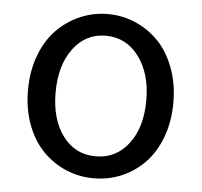

<svg xmlns="http://www.w3.org/2000/svg" viewBox="-45 -604 696 663"><g transform="rotate(5 302.5 -272.5)"><path d="M50.8 -271.5Q50.8 -336.9 71.3 -391.6Q91.8 -446.3 127 -481.9Q162.1 -517.6 207.5 -537.1Q252.9 -556.6 303.2 -556.6Q353.5 -556.6 398.9 -537.1Q444.3 -517.6 479 -481.9Q513.7 -446.3 534.2 -391.6Q554.7 -336.9 554.7 -271.5Q554.7 -205.1 534.2 -150.9Q513.7 -96.7 479 -61Q444.3 -25.4 398.9 -6.3Q353.5 12.7 303.2 12.7Q252.9 12.7 207.5 -6.3Q162.1 -25.4 127 -61Q91.8 -96.7 71.3 -150.9Q50.8 -205.1 50.8 -271.5ZM460.9 -271.5Q460.9 -364.3 417 -422.9Q373 -481.4 302.7 -481.4Q232.4 -481.4 189.5 -423.3Q146.5 -365.2 146.5 -271.5Q146.5 -177.7 189.5 -120.6Q232.4 -63.5 303.2 -63.5Q374 -63.5 417.5 -120.6Q460.9 -177.7 460.9 -271.5Z"/></g></svg>

Font: Gen Jyuu GothicX Regular
Style: Regular
Weight: 400
Designer: [Source Han Sans]
Ryoko NISHIZUKA  (kana & ideographs); Paul D. Hunt (Latin, Greek & Cyrillic); Wenlong ZHANG  (bopomofo
Version: Version 1.002.20150607